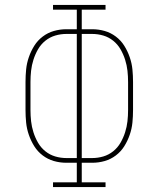

<svg xmlns="http://www.w3.org/2000/svg" viewBox="-20 -755 640 775"><path d="M406 0H194V-19H290V-98H248Q222 -98 197.5 -105Q173 -112 152.5 -127.5Q132 -143 118.5 -164.5Q105 -186 96.5 -210.5Q88 -235 85.5 -260Q83 -285 83 -311V-424Q83 -450 85.5 -475Q88 -500 96.5 -524.5Q105 -549 118.5 -570.5Q132 -592 152.5 -607.5Q173 -623 197.5 -630Q222 -637 248 -637H290V-716H194V-735H406V-716H310V-637H352Q378 -637 402.5 -630Q427 -623 447.5 -607.5Q468 -592 481.5 -570.5Q495 -549 503.5 -524.5Q512 -500 514.5 -475Q517 -450 517 -424V-311Q517 -285 514.5 -260Q512 -235 503.5 -210.5Q495 -186 481.5 -164.5Q468 -143 447.5 -127.5Q427 -112 402.5 -105Q378 -98 352 -98H310V-19H406ZM290 -117V-618H248Q225 -618 203 -611.5Q181 -605 163 -590.5Q145 -576 133.5 -556Q122 -536 115 -514Q108 -492 105.5 -469.5Q103 -447 103 -424V-311Q103 -288 105.5 -265.5Q108 -243 115 -221Q122 -199 133.5 -179Q145 -159 163 -144.5Q181 -130 203 -123.5Q225 -117 248 -117ZM352 -117Q375 -117 397 -123.5Q419 -130 437 -144.5Q455 -159 466.5 -179Q478 -199 485 -221Q492 -243 494.5 -265.5Q497 -288 497 -311V-424Q497 -447 494.5 -469.5Q492 -492 485 -514Q478 -536 466.5 -556Q455 -576 437 -590.5Q419 -605 397 -611.5Q375 -618 352 -618H310V-117Z"/></svg>

Font: Iosevka HT Thin Extended
Style: Regular
Weight: 100
Width: 7
Monospace: yes
Designer: Belleve Invis
Foundry: Belleve Invis
Version: Version 32.3.0; ttfautohint (v1.8.4)